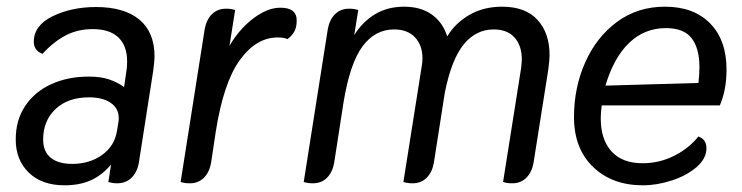

<svg xmlns="http://www.w3.org/2000/svg" viewBox="-20 -542 2217 574"><path d="M27 -125Q27 -183 55.5 -225.5Q84 -268 133.5 -290.5Q183 -313 245 -313Q281 -313 305 -305Q329 -297 351 -282L358 -330Q360 -340 360 -359Q360 -405 334 -430Q308 -455 257 -455Q213 -455 177 -436.5Q141 -418 107 -381Q81 -391 81 -417Q81 -466 137.5 -493.5Q194 -521 267 -521Q351 -521 396.5 -483.5Q442 -446 442 -373Q442 -360 438 -330L395 -55Q390 -27 373 -10.5Q356 6 330 6Q317 6 304 2L312 -50Q285 -18 251.5 -3Q218 12 173 12Q105 12 66 -26Q27 -64 27 -125ZM330 -152 334 -177Q335 -181 335 -189Q335 -218 311 -234.5Q287 -251 246 -251Q183 -251 146 -216Q109 -181 109 -125Q109 -89 131.5 -70.5Q154 -52 196 -52Q248 -52 285.5 -79Q323 -106 330 -152Z M520 2 592 -455Q597 -483 613.5 -499.5Q630 -516 656 -516Q671 -516 683 -512L666 -405Q696 -456 738 -487.5Q780 -519 818 -519Q867 -519 867 -481Q867 -460 859.5 -447Q852 -434 839 -425Q831 -430 810 -430Q746 -430 697 -362.5Q648 -295 625 -148L611 -55Q606 -27 589.5 -10.5Q573 6 547 6Q532 6 520 2Z M1623 -377Q1623 -363 1619 -333L1575 -55Q1570 -27 1553.5 -10.5Q1537 6 1511 6Q1496 6 1484 2L1538 -339Q1540 -357 1540 -365Q1540 -405 1518.5 -429.5Q1497 -454 1456 -454Q1403 -454 1366.5 -409.5Q1330 -365 1310 -266L1277 -55Q1272 -27 1255.5 -10.5Q1239 6 1213 6Q1198 6 1186 2L1240 -339Q1243 -354 1243 -368Q1243 -406 1221 -430Q1199 -454 1158 -454Q1101 -454 1063.5 -403Q1026 -352 1007 -236L979 -55Q974 -27 957.5 -10.5Q941 6 915 6Q900 6 888 2L960 -455Q965 -483 981.5 -499.5Q998 -516 1024 -516Q1039 -516 1051 -512L1039 -437Q1063 -476 1100.5 -499Q1138 -522 1188 -522Q1238 -522 1271 -498.5Q1304 -475 1317 -433Q1340 -472 1382.5 -497Q1425 -522 1481 -522Q1551 -522 1587 -482.5Q1623 -443 1623 -377Z M1696 -192Q1696 -280 1729.5 -355.5Q1763 -431 1824.5 -476.5Q1886 -522 1968 -522Q2054 -522 2103 -472Q2152 -422 2152 -334Q2152 -273 2132 -227H1779Q1776 -206 1776 -188Q1776 -125 1808 -89.5Q1840 -54 1901 -54Q1951 -54 1995 -76Q2039 -98 2068 -134Q2092 -125 2092 -99Q2092 -68 2062.5 -42.5Q2033 -17 1988.5 -2.5Q1944 12 1902 12Q1810 12 1753 -43Q1696 -98 1696 -192ZM2068 -294Q2071 -320 2071 -341Q2071 -398 2047.5 -428Q2024 -458 1971 -458Q1907 -458 1861 -414Q1815 -370 1790 -286Z"/></svg>

Font: Thasadith
Style: Bold Italic
Weight: 700
Italic angle: -9°
Designer: Cadson Demak Co.,Ltd.
Foundry: Cadson Demak Co.,Ltd.
Version: Version 1.000; ttfautohint (v1.6)